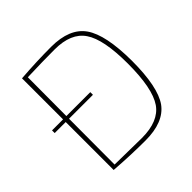

<svg xmlns="http://www.w3.org/2000/svg" viewBox="-182 -856 1022 1022"><g transform="rotate(-45 329.0 -345.0)"><path d="M117 -690Q236 -699 345 -699Q484 -699 540 -619Q596 -539 597 -343Q597 -146 542 -68Q486 9 348 9Q238 9 117 0V-361H34V-381H117ZM141 -17 344 -14Q470 -14 520 -86Q571 -160 571 -347Q571 -530 521 -603Q472 -676 348 -676Q262 -676 143 -672L142 -381H322V-361H142Z"/></g></svg>

Font: Taylor Sans Thin
Style: Regular
Weight: 100
Italic angle: -8°
Designer: Natanael Gama
Version: Version 1.001 September 8, 2015